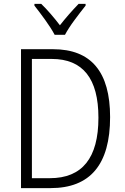

<svg xmlns="http://www.w3.org/2000/svg" viewBox="-20 -967 643 987"><path d="M546 -365Q546 -714 253 -714H88V0H240Q546 0 546 -365ZM486 -362Q486 -51 236 -51H144V-664H246Q486 -664 486 -362ZM420 -947H384Q331 -892 288 -837Q266 -866 240.5 -895.5Q215 -925 192 -947H157V-938Q181 -908 212 -865Q243 -822 261 -788H314Q332 -822 363.5 -864.5Q395 -907 420 -938Z"/></svg>

Font: Noto Sans UI SemiCondensed Light
Style: Regular
Weight: 300
Width: 4
Designer: Monotype Design Team
Foundry: Monotype Imaging Inc.
Version: Version 1.901